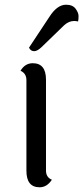

<svg xmlns="http://www.w3.org/2000/svg" viewBox="-20 -785 353 814"><path d="M260 -765Q288 -765 300.5 -748Q313 -731 313 -717Q313 -703 311 -694Q303 -696 294 -696Q272 -696 252 -678L156 -585Q138 -568 125 -568Q110 -568 103 -583L189 -713Q222 -765 260 -765ZM175 -447V-62Q175 -33 200 -23Q179 9 148 9Q92 9 92 -61V-445Q92 -474 67 -485Q86 -517 119 -517Q175 -517 175 -447Z"/></svg>

Font: Laila
Style: Regular
Weight: 400
Designer: Hitesh Malaviya
Foundry: Indian Type Foundry
Version: Version 1.302;PS 1.0;hotconv 1.0.78;makeotf.lib2.5.61930; tt